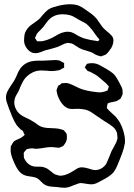

<svg xmlns="http://www.w3.org/2000/svg" viewBox="-20 -821 630 902"><path d="M542 -70Q536 -54 528.5 -37.5Q521 -21 512 -10Q496 8 456 28Q454 29 442 35.5Q430 42 420 44Q416 45 408 45Q400 45 370 40L359 39Q353 39 343 43Q337 45 332.5 47Q328 49 324 50Q300 61 284 61Q273 61 265 60Q257 59 251 58Q244 57 231 56.5Q218 56 207.5 53.5Q197 51 189 46Q185 44 173 32Q163 22 157 18Q148 12 134.5 10Q121 8 115 7Q91 4 76 -10Q70 -15 64 -24.5Q58 -34 56 -37Q52 -44 46 -58Q37 -78 33 -93Q29 -108 30 -123Q31 -126 30.5 -129Q30 -132 31 -134Q32 -136 37 -144Q41 -152 42 -153Q47 -159 54.5 -162.5Q62 -166 65 -167Q79 -173 85 -178Q86 -179 90.5 -182.5Q95 -186 96 -188L92 -195Q89 -203 88 -205Q83 -210 77 -213Q60 -230 57 -235Q49 -246 36 -276Q34 -283 28 -297Q21 -313 17 -326Q16 -329 12 -340Q8 -351 8 -362Q8 -377 14.5 -390.5Q21 -404 30 -417Q39 -430 44 -438Q50 -447 58 -465Q65 -484 74 -497Q93 -525 128 -533Q142 -536 159 -536Q176 -536 181 -536Q191 -536 201 -537Q211 -538 222 -538L239 -539Q250 -539 261 -536Q263 -535 271 -530Q272 -530 276 -528Q280 -526 281 -524Q282 -523 281.5 -520Q281 -517 281 -516Q281 -514 281.5 -509.5Q282 -505 281 -504Q280 -502 278 -501Q276 -500 274 -500Q266 -494 257 -491Q235 -487 223 -487Q214 -487 198 -489L172 -490Q146 -490 121.5 -474Q97 -458 85 -433Q81 -426 76 -414Q71 -402 68 -394Q65 -388 58 -376.5Q51 -365 49 -356Q47 -346 47 -341Q47 -323 56 -306.5Q65 -290 80 -280Q88 -274 106 -266Q127 -256 129 -254L148 -242Q161 -231 171 -227Q182 -222 200 -220Q207 -219 222 -219Q226 -219 240.5 -218Q255 -217 265 -214Q276 -211 278 -210Q281 -208 289 -198Q292 -195 292 -194Q294 -191 294 -181Q297 -162 283 -143L277 -135Q276 -134 273 -133Q270 -132 269 -132Q267 -131 263.5 -129Q260 -127 257 -127H253Q248 -127 245 -128Q229 -130 218 -130Q206 -130 184 -126Q160 -122 148 -122Q130 -125 126 -124Q122 -124 114 -122Q112 -121 109.5 -121Q107 -121 105 -120L102 -116Q100 -114 96.5 -110Q93 -106 92 -103Q91 -101 91.5 -97.5Q92 -94 92 -92V-84Q92 -78 97 -71Q105 -56 119 -47Q133 -38 151 -38H166Q176 -38 181 -37Q184 -36 195 -32Q204 -29 219 -16Q231 -6 238 -2Q254 3 258 4Q283 7 318 -14Q333 -24 343 -29.5Q353 -35 365 -35Q377 -35 397 -29Q416 -22 429 -22Q434 -22 442 -24Q452 -26 461.5 -33Q471 -40 477 -48Q480 -52 481 -55Q482 -58 483 -60L494 -86Q502 -106 504 -111Q510 -123 514 -129Q520 -139 525.5 -151Q531 -163 532 -173L531 -184Q531 -191 530 -195Q525 -213 510.5 -225Q496 -237 472 -251L432 -278Q406 -297 393 -302Q379 -308 348 -310L321 -309Q309 -309 303 -311Q274 -320 255 -362Q248 -377 247 -389Q247 -390 246 -392.5Q245 -395 246 -397Q246 -400 248 -405Q250 -410 251 -412L253 -418Q255 -420 265 -425Q266 -428 271 -430Q272 -431 275 -430.5Q278 -430 279 -430Q289 -432 293 -431Q296 -431 300.5 -429.5Q305 -428 308 -427Q317 -424 333 -416Q340 -412 354 -406Q382 -394 435 -388L448 -387Q460 -387 475 -392Q476 -393 480 -394Q484 -395 485 -396Q486 -398 486.5 -400Q487 -402 488 -404Q488 -406 490 -409.5Q492 -413 491 -415Q491 -416 486 -421Q480 -429 472 -435L451 -453Q437 -465 429 -470Q415 -478 403 -484Q394 -486 390 -489Q390 -489 381 -501Q378 -504 378 -505Q378 -506 381 -509Q382 -511 385 -516Q388 -521 391 -522Q393 -523 397.5 -523Q402 -523 405 -524Q431 -527 459 -509Q465 -506 482 -496Q499 -486 511 -476Q522 -466 531 -450Q540 -434 542 -430Q544 -425 549 -416.5Q554 -408 555 -401Q557 -387 556 -378Q555 -375 553 -371.5Q551 -368 550 -365Q548 -362 547 -360Q546 -358 546 -357L528 -346Q522 -344 512.5 -342.5Q503 -341 496 -339Q495 -338 491 -337Q487 -336 486 -335Q485 -334 484.5 -329Q484 -324 483 -322L482 -314Q483 -311 487 -307.5Q491 -304 492 -302L510 -285Q513 -282 519 -277Q525 -272 528 -267Q547 -245 558 -210.5Q569 -176 567 -150Q563 -125 553.5 -99.5Q544 -74 542 -70ZM476 -564Q475 -563 465 -560L455 -556L447 -558Q437 -561 434 -562Q430 -563 415 -573Q406 -577 386 -583Q366 -588 353 -595Q347 -598 335 -606.5Q323 -615 316 -617L303 -619Q301 -619 299 -619.5Q297 -620 295 -619Q293 -619 284 -616Q276 -613 269 -609Q262 -605 254 -602Q244 -598 218 -591Q200 -587 191 -584Q186 -582 172 -576.5Q158 -571 146 -571Q125 -571 109 -590Q93 -609 93 -631Q93 -653 98 -668Q107 -688 124 -702L141 -714L160 -728Q170 -736 180 -750Q196 -768 205 -775Q215 -782 228.5 -786.5Q242 -791 255 -794Q285 -801 309 -801Q333 -801 351 -794Q365 -788 380 -777Q395 -766 401 -762Q422 -748 437 -729Q443 -721 450 -710Q457 -699 462 -693Q467 -687 472 -683Q477 -679 481 -675Q494 -665 502 -656Q508 -650 509 -647Q513 -640 513 -631Q513 -626 511 -616Q507 -603 503 -596Q497 -587 490 -578Q483 -569 476 -564ZM387 -708Q380 -713 369 -718.5Q358 -724 351 -728Q345 -731 333 -738.5Q321 -746 311 -749Q293 -754 275 -754Q246 -754 227 -742Q213 -734 200.5 -717.5Q188 -701 183 -694L169 -679Q159 -670 153 -662L147 -648Q147 -647 145.5 -645.5Q144 -644 145 -643Q145 -641 147 -638Q149 -635 150 -634Q154 -627 154 -627H157H168Q182 -627 189 -630Q213 -636 237 -650Q240 -652 254.5 -660Q269 -668 286 -671L297 -672Q308 -672 317 -669Q326 -666 337 -659Q348 -652 355 -649Q370 -641 387 -637.5Q404 -634 407 -633L432 -629Q433 -629 436.5 -628Q440 -627 441 -628Q442 -628 443.5 -630Q445 -632 447 -635Q447 -637 438 -646Q434 -652 426.5 -661.5Q419 -671 414 -679Q396 -701 387 -708Z"/></svg>

Font: Rubik-Burned
Style: Regular
Weight: 400
Designer: NaN (generative design), Hubert & Fischer (Rubik source font outlines)
Foundry: NaN, Hubert & Fischer
Version: Version 1.000